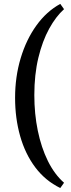

<svg xmlns="http://www.w3.org/2000/svg" viewBox="-20 -801 362 975"><path d="M286.1 153.8Q210 116.7 158.9 48.6Q107.9 -19.5 82.3 -110.1Q56.6 -200.7 56.6 -304.2Q56.6 -411.1 85 -505.6Q113.3 -600.1 164.8 -671.6Q216.3 -743.2 286.1 -781.2L305.2 -754.4Q264.2 -717.8 229.7 -655.3Q195.3 -592.8 174.8 -507.6Q154.3 -422.4 154.3 -317.9Q154.3 -223.1 171.9 -137.5Q189.5 -51.8 223.1 16.4Q256.8 84.5 305.2 127Z"/></svg>

Font: Gentium Book Plus
Style: Regular
Weight: 400
Designer: Victor Gaultney, Annie Olsen, Iska Routamaa, Becca Hirsbrunner
Foundry: SIL International
Version: Version 6.101